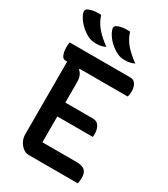

<svg xmlns="http://www.w3.org/2000/svg" viewBox="-224 -1037 998 1139"><g transform="rotate(30 275.0 -467.5)"><path d="M122 -935Q136 -890 166 -855Q196 -820 244 -786Q227 -778 212.5 -775Q198 -772 181 -772Q163 -772 149.5 -775Q136 -778 122 -785Q89 -803 64 -829Q39 -855 26 -885Q15 -913 37 -923Q54 -931 75 -933.5Q96 -936 122 -935ZM320 -935Q334 -890 364 -855Q394 -820 442 -786Q425 -778 410.5 -775Q396 -772 379 -772Q361 -772 347.5 -775Q334 -778 320 -785Q287 -803 262 -829Q237 -855 225 -885Q213 -913 235 -923Q252 -931 273 -933.5Q294 -936 320 -935ZM164 0Q145 0 127 -13.5Q109 -27 97.5 -49Q86 -71 86 -96V-594H75Q55 -594 47 -616.5Q39 -639 39 -665Q39 -682 42 -700H455Q476 -700 487 -688.5Q498 -677 502 -661Q506 -645 506 -633Q506 -609 500 -594H172L170 -588Q198 -567 198 -515V-378H387Q416 -378 429 -356Q442 -334 442 -307Q442 -300 442 -294Q442 -288 441 -283H198V-106H430Q471 -106 488.5 -90.5Q506 -75 506 -40Q506 -17 501 0Z"/></g></svg>

Font: Recursive Sn Csl St Med
Style: Regular
Weight: 500
Version: Version 1.079;hotconv 1.0.112;makeotfexe 2.5.65598; ttfautoh